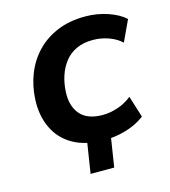

<svg xmlns="http://www.w3.org/2000/svg" viewBox="-98 -583 704 793"><g transform="rotate(-15 254.0 -187.0)"><path d="M192 130 221 -55H322L293 130ZM284 10Q204 10 151 -20Q98 -50 72.5 -104.5Q47 -159 51 -229Q54 -285 74 -335Q94 -385 130 -422.5Q166 -460 218 -482Q270 -504 338 -504Q388 -504 434 -488.5Q480 -473 507 -448L465 -358Q443 -379 410.5 -390.5Q378 -402 343 -402Q303 -402 273 -388Q243 -374 223.5 -349Q204 -324 193.5 -293Q183 -262 181 -226Q177 -165 207.5 -128.5Q238 -92 305 -92Q335 -92 368.5 -103Q402 -114 429 -136L458 -44Q438 -28 409.5 -15.5Q381 -3 348.5 3.5Q316 10 284 10Z"/></g></svg>

Font: Nunito Sans 10pt
Style: Bold Italic
Weight: 700
Italic angle: -9°
Designer: Vernon Adams
Foundry: Vernon Adams
Version: Version 3.101;gftools[0.9.27]